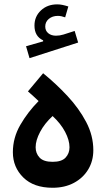

<svg xmlns="http://www.w3.org/2000/svg" viewBox="-20 -864 491 889"><path d="M296.4 -834 281.7 -783.7Q273.4 -786.6 264.9 -788.6Q256.3 -790.5 248 -790.5Q222.7 -790.5 206.1 -776.6Q189.5 -762.7 189.5 -741.2Q189.5 -721.7 203.4 -710.2Q217.3 -698.7 239.3 -698.7Q256.3 -698.7 273.9 -704.1L325.7 -720.7L341.8 -667L116.7 -594.7L100.6 -649.9L179.7 -672.4V-677.2Q139.6 -695.8 139.6 -745.6Q139.6 -787.6 169.4 -815.7Q199.2 -843.8 245.1 -843.8Q257.3 -843.8 270 -841.1Q282.7 -838.4 296.4 -834ZM223.6 5.4Q136.2 5.4 87.9 -42.2Q39.6 -89.8 39.6 -159.2Q39.6 -226.1 74 -285.6Q108.4 -345.2 158.7 -396Q134.8 -418.9 109.4 -440.9L179.7 -524.9Q239.7 -476.1 292.7 -419.2Q345.7 -362.3 378.9 -299.3Q412.1 -236.3 412.1 -168.5Q412.1 -118.7 388.4 -79.3Q364.7 -40 322.3 -17.3Q279.8 5.4 223.6 5.4ZM223.6 -114.7Q265.6 -114.7 283.7 -134.3Q301.8 -153.8 301.8 -182.1Q301.8 -214.8 281.5 -253.4Q261.2 -292 223.6 -326.7Q186.5 -292.5 165.8 -253.4Q145 -214.4 145 -182.1Q145 -153.8 163.3 -134.3Q181.6 -114.7 223.6 -114.7Z"/></svg>

Font: Estedad-FD SemiBold
Style: Regular
Weight: 600
Designer: Amin Abedi
Version: Version 7.3